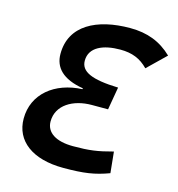

<svg xmlns="http://www.w3.org/2000/svg" viewBox="-106 -795 831 898"><g transform="rotate(15 309.5 -346.5)"><path d="M415 -703.1C254.4 -703.1 130.4 -641.1 130.4 -502.4C130.4 -437 172.4 -390.1 273.4 -373.5L272.5 -369.1C140.1 -363.3 42.5 -285.2 42.5 -165.5C42.5 -58.1 130.4 9.8 281.2 9.8C380.4 9.8 432.1 2 500.5 -23.4L490.2 -125.5C416 -105.5 377.4 -100.1 298.8 -100.1C215.8 -100.1 167.5 -131.3 167.5 -185.1C167.5 -264.6 243.7 -309.1 334 -309.1H412.6L431.6 -419.4C302.2 -423.3 248.5 -448.2 248.5 -501C248.5 -566.9 314.5 -593.8 396 -593.8C454.1 -593.8 494.6 -577.1 531.2 -539.6L618.7 -624.5C563 -678.2 498.5 -703.1 415 -703.1Z"/></g></svg>

Font: Cascadia Mono SemiBold
Style: Italic
Weight: 600
Italic angle: -10°
Monospace: yes
Designer: Aaron Bell
Foundry: Saja Typeworks
Version: Version 2404.023